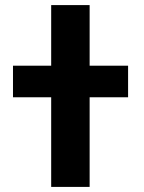

<svg xmlns="http://www.w3.org/2000/svg" viewBox="-20 -734 564 754"><path d="M181 0H332V-352H483V-476H332V-714H181V-476H31V-352H181Z"/></svg>

Font: Noto Sans Georgian ExtraCondensed ExtraBold
Style: Regular
Weight: 800
Width: 2
Designer: Monotype Design Team, Akaki Razmadze
Foundry: Google LLC
Version: Version 2.005